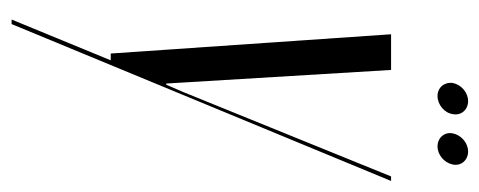

<svg xmlns="http://www.w3.org/2000/svg" viewBox="-274 -398 846 339"><g transform="rotate(90 149.5 -228.0)"><path d="M126 -604C124 -589 134 -577 149 -577C164 -577 179 -589 181 -604C184 -619 173 -631 158 -631C143 -631 129 -619 126 -604ZM215 -604C212 -589 223 -577 238 -577C253 -577 267 -589 270 -604C273 -619 262 -631 247 -631C232 -631 218 -619 215 -604ZM40 -495 74 0H86L14 175H22L299 -495H291L142 -128L129 -98H127L103 -495Z"/></g></svg>

Font: Moniqa Ita Display
Style: Italic
Weight: 400
Italic angle: -10°
Designer: Rajesh Rajput
Foundry: Rajesh Rajput
Version: Version 1.000